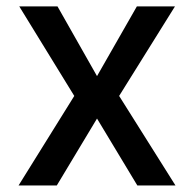

<svg xmlns="http://www.w3.org/2000/svg" viewBox="-20 -565 591 585"><path d="M155.2 -545.5 275.6 -333.1 397 -545.5H513.1L343 -272.7L514.6 0H398.4L275.6 -203.8L153.1 0H36.6L206.3 -272.7L38.7 -545.5Z"/></svg>

Font: Inter UI Medium
Style: Regular
Weight: 500
Designer: Rasmus Andersson
Foundry: rsms
Version: 3.2;8d6f07862